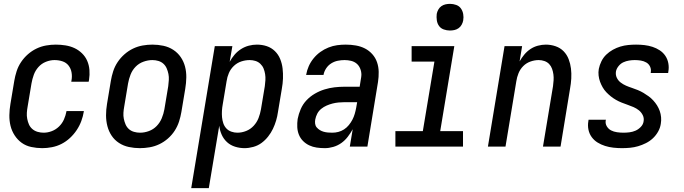

<svg xmlns="http://www.w3.org/2000/svg" viewBox="-20 -759 3540 994"><path d="M199 8Q170 8 142 2Q114 -4 92.5 -19.5Q71 -35 56 -58Q41 -81 34.5 -107.5Q28 -134 28.5 -163Q29 -192 34 -221L54 -341Q58 -365 66 -390Q74 -415 89 -437.5Q104 -460 124.5 -478Q145 -496 169 -507.5Q193 -519 218.5 -523.5Q244 -528 269 -528Q294 -528 319 -524Q344 -520 365.5 -510Q387 -500 404.5 -483Q422 -466 431.5 -444Q441 -422 443 -397Q445 -372 441 -346L439 -336H349L350 -342Q354 -363 350.5 -383.5Q347 -404 335 -419.5Q323 -435 303.5 -441.5Q284 -448 262 -448Q240 -448 217.5 -439Q195 -430 179 -412Q163 -394 155 -372Q147 -350 143 -327L123 -207Q120 -191 119 -175Q118 -159 121 -143.5Q124 -128 130 -114.5Q136 -101 147.5 -91Q159 -81 174.5 -76.5Q190 -72 206 -72Q227 -72 248 -80Q269 -88 285.5 -104Q302 -120 311 -140.5Q320 -161 324 -182V-184H414V-182Q410 -157 401 -132.5Q392 -108 377 -85.5Q362 -63 342 -44.5Q322 -26 298.5 -14Q275 -2 249 3Q223 8 199 8Z M704 8Q675 8 647 2Q619 -4 596 -19Q573 -34 558 -56.5Q543 -79 536 -106Q529 -133 529 -162Q529 -191 534 -221L554 -341Q558 -365 566 -390Q574 -415 589 -437.5Q604 -460 624.5 -478Q645 -496 669 -507.5Q693 -519 718.5 -523.5Q744 -528 769 -528Q798 -528 826 -522Q854 -516 877 -501Q900 -486 915.5 -463.5Q931 -441 938 -414Q945 -387 944.5 -358Q944 -329 939 -299L919 -179Q915 -155 907 -130Q899 -105 884.5 -82.5Q870 -60 849.5 -42Q829 -24 805 -12.5Q781 -1 755 3.5Q729 8 704 8ZM705 -72Q728 -72 751 -80.5Q774 -89 791 -106.5Q808 -124 817.5 -147Q827 -170 831 -193L851 -313Q853 -329 854 -345Q855 -361 852 -376Q849 -391 843 -405Q837 -419 826 -429Q815 -439 800 -443.5Q785 -448 769 -448Q746 -448 722.5 -439.5Q699 -431 682 -413.5Q665 -396 656 -373Q647 -350 643 -327L623 -207Q620 -191 619 -175Q618 -159 621 -144Q624 -129 630 -115Q636 -101 647 -91Q658 -81 673.5 -76.5Q689 -72 705 -72Z M970 215 1092 -520H1183L1169 -439Q1180 -459 1194.5 -476Q1209 -493 1228 -505Q1247 -517 1268 -522.5Q1289 -528 1310 -528Q1337 -528 1361 -520Q1385 -512 1403 -494.5Q1421 -477 1430.5 -453.5Q1440 -430 1443 -404.5Q1446 -379 1445 -352.5Q1444 -326 1439 -299L1419 -179Q1416 -157 1409.5 -135Q1403 -113 1393 -92Q1383 -71 1368 -52Q1353 -33 1334 -19Q1315 -5 1291.5 1.5Q1268 8 1246 8Q1221 8 1197 0.5Q1173 -7 1155.5 -23Q1138 -39 1128 -61Q1118 -83 1115 -108L1061 215ZM1209 -72Q1232 -72 1254.5 -81Q1277 -90 1293.5 -108Q1310 -126 1318.5 -148Q1327 -170 1331 -193L1351 -313Q1353 -328 1354 -344Q1355 -360 1352.5 -375.5Q1350 -391 1344.5 -404.5Q1339 -418 1328 -428.5Q1317 -439 1302.5 -443.5Q1288 -448 1273 -448Q1251 -448 1229.5 -441Q1208 -434 1191 -418Q1174 -402 1165 -381Q1156 -360 1153 -338L1133 -218Q1130 -202 1129 -185Q1128 -168 1129.5 -152Q1131 -136 1136 -121Q1141 -106 1151.5 -94.5Q1162 -83 1177.5 -77.5Q1193 -72 1209 -72Z M1662 8Q1640 8 1619.5 5Q1599 2 1581 -6.5Q1563 -15 1549 -29Q1535 -43 1527.5 -61.5Q1520 -80 1519 -101Q1518 -122 1521 -143Q1526 -169 1537 -194.5Q1548 -220 1567 -240Q1586 -260 1610 -274Q1634 -288 1660 -296Q1686 -304 1712 -307Q1738 -310 1764 -310H1842L1848 -348Q1849 -354 1850 -360Q1851 -366 1851 -372Q1851 -389 1844.5 -404.5Q1838 -420 1826 -430Q1814 -440 1797.5 -444Q1781 -448 1764 -448Q1747 -448 1729 -444.5Q1711 -441 1695 -431Q1679 -421 1668.5 -405Q1658 -389 1655 -372V-371H1565V-372Q1569 -395 1578.5 -416.5Q1588 -438 1603.5 -457Q1619 -476 1638.5 -490Q1658 -504 1680.5 -513Q1703 -522 1725.5 -525Q1748 -528 1770 -528Q1797 -528 1822.5 -523.5Q1848 -519 1869.5 -508Q1891 -497 1907.5 -478.5Q1924 -460 1932 -436.5Q1940 -413 1940.5 -387Q1941 -361 1937 -335L1882 0H1791L1806 -90Q1795 -70 1780.5 -51Q1766 -32 1747 -18.5Q1728 -5 1705.5 1.5Q1683 8 1662 8ZM1700 -72Q1716 -72 1731.5 -76Q1747 -80 1761 -89Q1775 -98 1786 -111.5Q1797 -125 1804.5 -139.5Q1812 -154 1816.5 -169.5Q1821 -185 1824 -201L1829 -230H1764Q1749 -230 1733 -228.5Q1717 -227 1701.5 -223Q1686 -219 1671 -212.5Q1656 -206 1643 -195.5Q1630 -185 1622.5 -170.5Q1615 -156 1612 -140Q1610 -129 1611.5 -118Q1613 -107 1620 -99Q1627 -91 1636 -85.5Q1645 -80 1655.5 -77Q1666 -74 1677.5 -73Q1689 -72 1700 -72Z M2377 0H2027V-80H2169L2229 -440H2111V-520H2332L2259 -80H2377ZM2309 -601Q2293 -601 2277.5 -606.5Q2262 -612 2253 -624.5Q2244 -637 2241.5 -653.5Q2239 -670 2241 -687Q2243 -698 2249 -709Q2255 -720 2265 -727Q2275 -734 2286.5 -736.5Q2298 -739 2310 -739Q2326 -739 2341.5 -733.5Q2357 -728 2366 -715.5Q2375 -703 2378 -686.5Q2381 -670 2378 -653Q2376 -642 2370 -631Q2364 -620 2354 -613Q2344 -606 2332.5 -603.5Q2321 -601 2309 -601Z M2506 0 2592 -520H2683L2670 -441Q2680 -459 2694 -476Q2708 -493 2726 -505Q2744 -517 2765 -522.5Q2786 -528 2806 -528Q2832 -528 2856.5 -519.5Q2881 -511 2898 -493.5Q2915 -476 2924 -452.5Q2933 -429 2936 -404Q2939 -379 2937.5 -352.5Q2936 -326 2931 -299L2882 0H2791L2843 -313Q2845 -328 2846 -343.5Q2847 -359 2845 -374Q2843 -389 2838 -403Q2833 -417 2823 -427.5Q2813 -438 2798.5 -443Q2784 -448 2769 -448Q2748 -448 2726.5 -440.5Q2705 -433 2689 -417Q2673 -401 2664.5 -380Q2656 -359 2653 -338L2597 0Z M3200 8Q3178 8 3155.5 5.5Q3133 3 3112.5 -3.5Q3092 -10 3074 -21Q3056 -32 3043.5 -49Q3031 -66 3026.5 -87.5Q3022 -109 3026 -132L3027 -139H3117L3116 -136Q3113 -119 3121.5 -105Q3130 -91 3143.5 -84Q3157 -77 3174 -74.5Q3191 -72 3208 -72Q3223 -72 3239 -74Q3255 -76 3270 -82.5Q3285 -89 3297.5 -102Q3310 -115 3312 -131Q3315 -148 3307.5 -163Q3300 -178 3287.5 -188Q3275 -198 3260 -204.5Q3245 -211 3229 -216.5Q3213 -222 3198 -228Q3183 -234 3169 -242Q3155 -250 3142.5 -260Q3130 -270 3119 -281.5Q3108 -293 3100 -307Q3092 -321 3086.5 -336Q3081 -351 3079 -368Q3077 -385 3080 -402Q3084 -422 3093.5 -441.5Q3103 -461 3118.5 -476Q3134 -491 3153 -501.5Q3172 -512 3192 -518Q3212 -524 3232.5 -526Q3253 -528 3273 -528Q3295 -528 3316.5 -525.5Q3338 -523 3358 -516.5Q3378 -510 3395.5 -498.5Q3413 -487 3424.5 -470Q3436 -453 3440 -431.5Q3444 -410 3440 -388L3439 -381H3349V-384Q3352 -400 3345.5 -414Q3339 -428 3326 -435.5Q3313 -443 3297.5 -445.5Q3282 -448 3266 -448Q3252 -448 3236.5 -445.5Q3221 -443 3207 -436.5Q3193 -430 3182.5 -417Q3172 -404 3169 -390Q3166 -372 3173 -357Q3180 -342 3193 -332Q3206 -322 3221 -315.5Q3236 -309 3251.5 -304Q3267 -299 3282.5 -292.5Q3298 -286 3311.5 -278Q3325 -270 3338 -260.5Q3351 -251 3362 -239Q3373 -227 3381.5 -213.5Q3390 -200 3395.5 -184.5Q3401 -169 3402.5 -152Q3404 -135 3401 -118Q3398 -97 3387 -77.5Q3376 -58 3360 -43Q3344 -28 3324 -18Q3304 -8 3283.5 -2Q3263 4 3242 6Q3221 8 3200 8Z"/></svg>

Font: Iosevka Term Curly Md Obl
Style: Regular
Weight: 500
Italic angle: -9°
Designer: Belleve Invis
Foundry: Belleve Invis
Version: Version 32.3.0